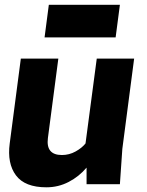

<svg xmlns="http://www.w3.org/2000/svg" viewBox="-20 -777 620 810"><path d="M168 -619.1 186 -756.8H485.8L467.8 -619.1ZM67.9 -529.8H226.1L182.1 -194.8Q172.9 -123 241.2 -123Q272 -123 298.8 -137.9Q325.7 -152.8 340.8 -171.9L388.2 -529.8H545.9L496.1 -148.9L485.8 0H345.2V-69.8Q313.5 -32.2 269.8 -9.5Q226.1 13.2 175.8 13.2Q85 13.2 47.4 -37.1Q9.8 -87.4 21 -171.9Z"/></svg>

Font: Cooper Hewitt
Style: Bold Italic
Weight: 712
Designer: Village Type and Design LLC
Foundry: Cooper Hewitt Smithsonian Design Museum
Version: 1.000